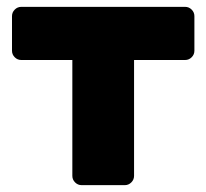

<svg xmlns="http://www.w3.org/2000/svg" viewBox="-20 -540 602 560"><path d="M547 -493V-392Q547 -381 539 -373Q531 -365 520 -365H371V-27Q371 -16 363 -8Q355 0 344 0H218Q207 0 199 -8Q191 -16 191 -27V-365H42Q31 -365 23 -373Q15 -381 15 -392V-493Q15 -504 23 -512Q31 -520 42 -520H520Q531 -520 539 -512Q547 -504 547 -493Z"/></svg>

Font: Hezaedrus
Style: Bold
Weight: 700
Designer: Hubert & Fischer
Foundry: Hubert & Fischer
Version: Version 1.10;September 3, 2019;FontCreator 11.5.0.2425 64-bi